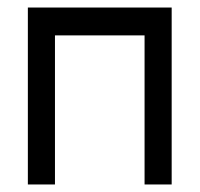

<svg xmlns="http://www.w3.org/2000/svg" viewBox="-20 -490 530 510"><path d="M126 -396H364V0H436V-470H54V0H126Z"/></svg>

Font: Kreadon Medium
Style: Regular
Weight: 500
Designer: kohakuno
Foundry: StudioGnu
Version: Version 1.000;Glyphs 3.1.2 (3151)